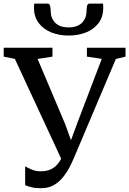

<svg xmlns="http://www.w3.org/2000/svg" viewBox="-33 -1000 696 1034"><path d="M189 13.5Q157.5 13.5 138 8.8Q118.5 4 102.5 -2.5V-104.5Q116.5 -95.5 138.5 -86.5Q160.5 -77.5 186 -77.5Q217.5 -77.5 240.5 -88Q263.5 -98.5 280.2 -120Q297 -141.5 310 -174L308.5 -119.5L47 -683L-13 -695V-743H249.5V-695L169.5 -682.5L318 -331.5L366 -199L332.5 -199.5L381.5 -332.5L515 -683L435 -695V-743H643V-695L591 -682.5L367 -154Q358 -132 343.5 -103.2Q329 -74.5 308.2 -48Q287.5 -21.5 258.2 -4Q229 13.5 189 13.5ZM223.5 -980.5Q234 -980.5 237 -967.5Q240 -954.5 240 -941Q240 -902.5 264.2 -877.5Q288.5 -852.5 336.5 -852.5Q384 -852.5 408.5 -877.5Q433 -902.5 433 -941Q433 -954.5 435.8 -967.5Q438.5 -980.5 448.5 -980.5H521.5Q522.5 -975.5 522.8 -969.8Q523 -964 523 -958.5Q523 -908.5 497.5 -875.2Q472 -842 429.8 -825.2Q387.5 -808.5 336 -808.5Q286 -808.5 243.8 -825.2Q201.5 -842 175.8 -875.5Q150 -909 150 -958.5Q150 -964 150.5 -969.8Q151 -975.5 151 -980.5Z"/></svg>

Font: Merriweather 28pt
Style: Regular
Weight: 400
Version: Version 2.100